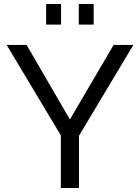

<svg xmlns="http://www.w3.org/2000/svg" viewBox="-20 -933 695 953"><path d="M112 -710 327 -340 544 -710H642L372 -259V0H282V-261L13 -710ZM209 -811V-913H283V-811ZM371 -811V-913H445V-811Z"/></svg>

Font: Raleway Medium Alt1
Style: Regular
Weight: 500
Designer: Matt McInerney, Pablo Impallari, Rodrigo Fuenzalida
Foundry: Matt McInerney, Pablo Impallari, Rodrigo Fuenzalida
Version: Version 3.000g; ttfautohint (v1.5) -l 8 -r 28 -G 28 -x 14 -D